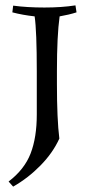

<svg xmlns="http://www.w3.org/2000/svg" viewBox="-20 -549 336 715"><path d="M117 -123V-283Q117 -434 109 -488Q64 -493 26 -503L29 -528Q81 -521 145.5 -521Q210 -521 261 -529L265 -503Q237 -494 202 -488Q192 -416 192 -284V-237Q192 -105 201 -33Q177 20 131 67Q85 114 29 146L12 127Q71 82 94 22.5Q117 -37 117 -123Z"/></svg>

Font: Almendra SC
Style: Regular
Weight: 400
Designer: Ana Sanfelippo
Foundry: Ana Sanfelippo
Version: Version 1.002